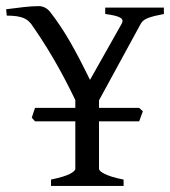

<svg xmlns="http://www.w3.org/2000/svg" viewBox="-53 -613 560 633"><path d="M115.2 0V-21Q159.7 -30.3 177.5 -39.8Q195.3 -49.3 195.3 -56.2V-212.9H62.5L51.8 -225.1Q54.2 -232.4 56.9 -241Q59.6 -249.5 62.5 -257.3H195.3V-283.2Q178.2 -318.8 159.4 -354.5Q140.6 -390.1 121.3 -422.9Q102.1 -455.6 83.5 -484.1Q64.9 -512.7 49.3 -534.7Q44.9 -540 39.3 -544.9Q33.7 -549.8 24.9 -553.5Q16.1 -557.1 2.9 -559.3Q-10.3 -561.5 -30.8 -561.5L-32.7 -582.5Q-3.9 -586.4 24.9 -589.6Q53.7 -592.8 74.2 -592.8Q96.7 -592.8 112.3 -573.7Q130.4 -550.3 147 -525.4Q163.6 -500.5 179.2 -473.1Q194.8 -445.8 210.7 -415.3Q226.6 -384.8 243.7 -349.6L348.1 -534.7Q355.5 -547.4 343.5 -554.7Q331.5 -562 293.9 -566.9V-587.9H487.3V-566.9Q453.6 -560.5 435.8 -554Q418 -547.4 411.1 -534.7L273.4 -282.2V-257.3H405.8L418 -246.1L405.8 -212.9H273.4V-56.2Q273.4 -53.2 277.6 -49.1Q281.7 -44.9 291.3 -40Q300.8 -35.2 316.2 -30.3Q331.5 -25.4 354.5 -21V0Z"/></svg>

Font: Akkhara
Style: Regular
Weight: 400
Designer: J. Victor Gaultney
Version: Version 1.00 June 13, 2006, initial release